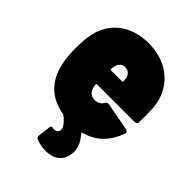

<svg xmlns="http://www.w3.org/2000/svg" viewBox="-207 -630 920 920"><g transform="rotate(45 253.0 -170.5)"><path d="M487 -324C478 -443 388 -528 253 -528C130 -528 45 -457 28 -349C24 -325 21 -286 22 -260C22 -223 25 -190 32 -160C53 -70 107 -14 203 3C206 4 208 5 210 7C240 31 254 53 249 69C245 82 232 87 219 85C209 82 203 83 202 94L194 157C193 165 196 172 204 175C245 191 343 204 365 121C375 83 364 44 331 8C327 4 328 1 333 0C403 -18 452 -65 479 -141C482 -150 478 -157 468 -159L325 -186C317 -188 311 -184 306 -176C298 -161 284 -153 265 -152C239 -151 224 -164 217 -186C215 -192 214 -199 213 -207C212 -211 214 -213 218 -213H473C482 -213 488 -218 488 -228C489 -251 489 -290 487 -324ZM255 -367C277 -367 291 -353 295 -331L297 -314C297 -310 296 -308 292 -308H218C214 -308 213 -310 213 -314L215 -331C220 -353 233 -367 255 -367Z"/></g></svg>

Font: Barlow Semi Condensed Black
Style: Regular
Weight: 900
Width: 4
Designer: Jeremy Tribby
Foundry: Tribby Type
Version: Version 1.408;PS 001.408;hotconv 1.0.88;makeotf.lib2.5.64775